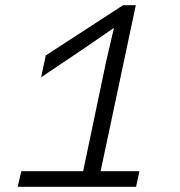

<svg xmlns="http://www.w3.org/2000/svg" viewBox="-20 -718 690 738"><path d="M287 0 387 -477 418 -611 302 -531 138 -421 156 -505 453 -698H502L354 0ZM48 0 62 -60H516L503 0Z"/></svg>

Font: Azeret Mono ExtraLight
Style: Italic
Weight: 250
Italic angle: -12°
Designer: Martin Vácha
Foundry: Displaay
Version: Version 1.002